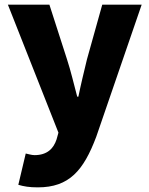

<svg xmlns="http://www.w3.org/2000/svg" viewBox="-20 -589 644 828"><path d="M143 219C278 219 340 147 395 1L591 -569H421L355 -333C342 -279 329 -226 318 -172H313C298 -228 286 -281 269 -333L193 -569H14L232 -17L224 12C211 52 183 80 129 80C116 80 101 75 91 73L59 208C83 215 106 219 143 219Z"/></svg>

Font: Noto Sans HK Black
Style: Regular
Weight: 900
Designer: Ryoko NISHIZUKA 西塚涼子 (kana, bopomofo & ideographs); Paul D. Hunt (Latin, Greek & Cyrillic); Sandoll Communications 산돌커뮤니
Foundry: Adobe
Version: Version 2.004;hotconv 1.0.118;makeotfexe 2.5.65603